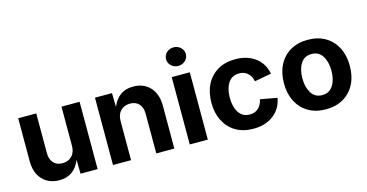

<svg xmlns="http://www.w3.org/2000/svg" viewBox="-79 -1131 2876 1504"><g transform="rotate(-15 1359.0 -379.0)"><path d="M250.5 6.8Q165.5 6.8 114 -47.9Q62.5 -102.5 62.5 -198.7V-545.9H209V-224.1Q209 -173.3 235.4 -144.5Q261.7 -115.7 307.6 -115.7Q354.5 -115.7 384 -145.8Q413.6 -175.8 413.6 -230V-545.9H560.5V0H421.9L419.9 -113.3Q397 -55.2 354.7 -24.2Q312.5 6.8 250.5 6.8Z M831.5 -315.9V0H685.1V-545.9H823.2L825.2 -433.1Q848.1 -490.2 890.1 -521.5Q932.1 -552.7 995.1 -552.7Q1080.1 -552.7 1131.3 -498Q1182.6 -443.4 1182.6 -347.2V0H1036.1V-321.8Q1036.1 -372.6 1010 -401.4Q983.9 -430.2 937.5 -430.2Q890.6 -430.2 861.1 -400.1Q831.5 -370.1 831.5 -315.9Z M1307.6 0V-545.9H1454.1V0ZM1380.9 -617.2Q1347.7 -617.2 1324.2 -639.2Q1300.8 -661.1 1300.8 -692.4Q1300.8 -723.6 1324.2 -745.6Q1347.7 -767.6 1380.9 -767.6Q1414.1 -767.6 1437.7 -745.6Q1461.4 -723.6 1461.4 -692.4Q1461.4 -661.1 1437.7 -639.2Q1414.1 -617.2 1380.9 -617.2Z M1822.8 10.7Q1740.2 10.7 1680.4 -24.7Q1620.6 -60.1 1588.1 -123.3Q1555.7 -186.5 1555.7 -270.5Q1555.7 -355 1588.1 -418.5Q1620.6 -481.9 1680.4 -517.3Q1740.2 -552.7 1822.8 -552.7Q1919.9 -552.7 1984.9 -504.2Q2049.8 -455.6 2065.4 -371.1L1929.2 -345.7Q1919.9 -388.2 1893.3 -412.8Q1866.7 -437.5 1824.2 -437.5Q1765.6 -437.5 1735.4 -391.4Q1705.1 -345.2 1705.1 -271Q1705.1 -197.8 1735.4 -151.1Q1765.6 -104.5 1824.2 -104.5Q1866.7 -104.5 1894 -130.1Q1921.4 -155.8 1930.2 -199.7L2066.4 -174.8Q2050.8 -88.4 1985.8 -38.8Q1920.9 10.7 1822.8 10.7Z M2411.1 10.7Q2329.1 10.7 2269 -24.7Q2209 -60.1 2176.5 -123.3Q2144 -186.5 2144 -270.5Q2144 -355 2176.5 -418.5Q2209 -481.9 2269 -517.3Q2329.1 -552.7 2411.1 -552.7Q2493.2 -552.7 2553.2 -517.3Q2613.3 -481.9 2645.8 -418.5Q2678.2 -355 2678.2 -270.5Q2678.2 -186.5 2645.8 -123.3Q2613.3 -60.1 2553.2 -24.7Q2493.2 10.7 2411.1 10.7ZM2411.1 -104.5Q2469.7 -104.5 2499.5 -151.9Q2529.3 -199.2 2529.3 -271Q2529.3 -343.3 2499.5 -390.4Q2469.7 -437.5 2411.1 -437.5Q2352.5 -437.5 2323 -390.4Q2293.5 -343.3 2293.5 -271Q2293.5 -199.2 2323 -151.9Q2352.5 -104.5 2411.1 -104.5Z"/></g></svg>

Font: Inter-Bold
Style: Bold
Weight: 700
Designer: Rasmus Andersson
Foundry: rsms
Version: Version 4.000;git-a52131595